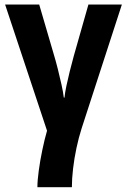

<svg xmlns="http://www.w3.org/2000/svg" viewBox="-20 -566 547 827"><path d="M504.9 -546.4 331.5 -12.7Q318.8 26.9 309.3 71.8Q299.8 116.7 294.7 160.4Q289.6 204.1 289.6 240.2H141.1Q141.1 211.4 147 168.5Q152.8 125.5 162.4 79.6Q171.9 33.7 182.6 -2.9L2 -546.4H148.9L211.9 -331.1Q220.7 -302.2 229.2 -268.1Q237.8 -233.9 244.9 -201.7Q252 -169.4 254.9 -145.5H257.8Q259.8 -166.5 265.9 -195.6Q272 -224.6 280.3 -258.1Q288.6 -291.5 297.9 -325.2L360.8 -546.4Z"/></svg>

Font: Open Sans SemiCondensed
Style: Bold
Weight: 700
Width: 4
Designer: Monotype Design Team
Foundry: Monotype Imaging Inc.
Version: Version 3.003